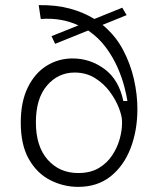

<svg xmlns="http://www.w3.org/2000/svg" viewBox="-20 -716 617 749"><path d="M285 13Q228 13 176.5 -13Q125 -39 93 -94.5Q61 -150 61 -238Q61 -319 88.5 -375Q116 -431 162 -459.5Q208 -488 263 -488Q332 -488 388 -446.5Q444 -405 461 -322H477Q474 -343 465 -378Q456 -413 438.5 -453Q421 -493 393 -531Q365 -569 324 -597L195 -545L181 -575L286 -617Q256 -631 219.5 -638Q183 -645 139 -642L131 -696Q199 -697 252.5 -682.5Q306 -668 348 -642L457 -686L474 -657L380 -619Q430 -578 459.5 -522.5Q489 -467 502.5 -407Q516 -347 516 -291Q516 -207 489.5 -138Q463 -69 411.5 -28Q360 13 285 13ZM285 -41Q333 -41 365.5 -60.5Q398 -80 418 -110.5Q438 -141 447 -174Q456 -207 456 -234V-243Q456 -263 444 -294.5Q432 -326 408.5 -358Q385 -390 350.5 -411.5Q316 -433 271 -433Q207 -433 163.5 -382.5Q120 -332 120 -239Q120 -145 166 -93Q212 -41 285 -41Z"/></svg>

Font: Bricolage Grotesque 12pt ExtraLight
Style: Regular
Weight: 200
Designer: Mathieu Triay
Foundry: Atelier Triay
Version: Version 1.001; ttfautohint (v1.8.4.7-5d5b);gftools[0.9.33.de